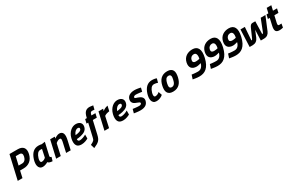

<svg xmlns="http://www.w3.org/2000/svg" viewBox="263 -2649 7380 4837"><g transform="rotate(-30 3952.5 -231.0)"><path d="M257 -197 213 0H75L233 -690H473Q586 -690 636 -627Q686 -564 658 -443Q630 -322 551 -259.5Q472 -197 359 -197ZM387 -323Q439 -323 472.5 -357.5Q506 -392 519 -449Q532 -505 513.5 -534.5Q495 -564 443 -564H342L286 -323Z M1075 -143Q1072 -124 1083.5 -113.5Q1095 -103 1115 -99L1083 10Q1032 8 1000 -4.5Q968 -17 954 -37Q943 -30 926 -21.5Q909 -13 889 -6Q869 1 848 6Q827 11 809 11Q753 11 723.5 -15.5Q694 -42 683.5 -83Q673 -124 678.5 -173Q684 -222 698 -267Q773 -509 967 -509Q996 -509 1020 -506Q1044 -503 1060 -498L1159 -512ZM844 -113Q873 -113 906 -127.5Q939 -142 959 -166L1007 -391Q998 -393 983 -393.5Q968 -394 959 -394Q908 -394 873 -352.5Q838 -311 815 -236Q809 -218 805.5 -196.5Q802 -175 804 -156.5Q806 -138 815 -125.5Q824 -113 844 -113Z M1192 0 1306 -499H1440L1429 -448Q1438 -457 1455 -468Q1472 -479 1492 -488.5Q1512 -498 1532.5 -504.5Q1553 -511 1571 -511Q1614 -511 1641 -493.5Q1668 -476 1680 -443Q1692 -410 1690 -364Q1688 -318 1675 -261L1616 0H1482L1541 -261Q1547 -286 1551 -309Q1555 -332 1554 -350Q1553 -368 1544.5 -378.5Q1536 -389 1515 -389Q1490 -389 1459.5 -374Q1429 -359 1401 -333L1326 0Z M2128 -48Q2116 -40 2095 -30Q2074 -20 2048 -11Q2022 -2 1992 4Q1962 10 1932 10Q1844 10 1806.5 -33Q1769 -76 1769 -152Q1769 -203 1783 -257Q1799 -321 1828 -368Q1857 -415 1893.5 -446.5Q1930 -478 1970 -493.5Q2010 -509 2049 -509Q2126 -509 2169 -473.5Q2212 -438 2212 -381Q2212 -365 2208.5 -346Q2205 -327 2197.5 -308.5Q2190 -290 2177 -272.5Q2164 -255 2146 -241Q2119 -220 2084.5 -206.5Q2050 -193 2015 -184.5Q1980 -176 1947.5 -172Q1915 -168 1891 -167Q1888 -155 1889.5 -143.5Q1891 -132 1897 -122.5Q1903 -113 1915 -107Q1927 -101 1945 -101Q1964 -101 1989.5 -106.5Q2015 -112 2040.5 -121Q2066 -130 2089 -141Q2112 -152 2128 -163ZM2044 -396Q2027 -396 2008.5 -388Q1990 -380 1972 -364Q1954 -348 1938.5 -324Q1923 -300 1912 -269Q1940 -272 1972 -277Q2004 -282 2031 -292Q2058 -302 2076 -319Q2094 -336 2094 -363Q2094 -378 2081.5 -387Q2069 -396 2044 -396Z M2346 -383H2297L2324 -499H2373L2378 -522Q2401 -623 2446.5 -666.5Q2492 -710 2567 -710Q2579 -710 2597 -707.5Q2615 -705 2632 -703Q2651 -700 2673 -697L2646 -587Q2634 -588 2623 -589Q2612 -590 2600 -591Q2588 -592 2576 -592Q2547 -592 2533.5 -573Q2520 -554 2512 -521L2507 -499H2623L2596 -383H2480L2393 -5Q2381 47 2365.5 83.5Q2350 120 2324.5 147.5Q2299 175 2259 198.5Q2219 222 2158 248L2125 137Q2164 118 2187 104Q2210 90 2224 75.5Q2238 61 2245 42Q2252 23 2259 -6Z M2712 -499H2846L2830 -439Q2841 -448 2854.5 -458.5Q2868 -469 2886 -478.5Q2904 -488 2927.5 -496.5Q2951 -505 2982 -511L2949 -367Q2913 -361 2890.5 -355.5Q2868 -350 2853 -344.5Q2838 -339 2826.5 -332Q2815 -325 2801 -316L2732 0H2598Z M3338 -48Q3326 -40 3305 -30Q3284 -20 3258 -11Q3232 -2 3202 4Q3172 10 3142 10Q3054 10 3016.5 -33Q2979 -76 2979 -152Q2979 -203 2993 -257Q3009 -321 3038 -368Q3067 -415 3103.5 -446.5Q3140 -478 3180 -493.5Q3220 -509 3259 -509Q3336 -509 3379 -473.5Q3422 -438 3422 -381Q3422 -365 3418.5 -346Q3415 -327 3407.5 -308.5Q3400 -290 3387 -272.5Q3374 -255 3356 -241Q3329 -220 3294.5 -206.5Q3260 -193 3225 -184.5Q3190 -176 3157.5 -172Q3125 -168 3101 -167Q3098 -155 3099.5 -143.5Q3101 -132 3107 -122.5Q3113 -113 3125 -107Q3137 -101 3155 -101Q3174 -101 3199.5 -106.5Q3225 -112 3250.5 -121Q3276 -130 3299 -141Q3322 -152 3338 -163ZM3254 -396Q3237 -396 3218.5 -388Q3200 -380 3182 -364Q3164 -348 3148.5 -324Q3133 -300 3122 -269Q3150 -272 3182 -277Q3214 -282 3241 -292Q3268 -302 3286 -319Q3304 -336 3304 -363Q3304 -378 3291.5 -387Q3279 -396 3254 -396Z M3912 -377Q3879 -382 3846 -386Q3818 -389 3788 -392Q3758 -395 3738 -395Q3708 -395 3689 -384Q3670 -373 3666 -359Q3663 -348 3667 -340.5Q3671 -333 3681 -328Q3691 -323 3706 -318Q3721 -313 3741 -307Q3771 -297 3798.5 -283Q3826 -269 3845.5 -249Q3865 -229 3873.5 -202.5Q3882 -176 3874 -142Q3866 -108 3850 -80.5Q3834 -53 3806.5 -33Q3779 -13 3738.5 -2Q3698 9 3641 9Q3618 9 3587 6.5Q3556 4 3527 0Q3494 -4 3458 -10L3489 -122Q3526 -117 3559 -113Q3588 -110 3618 -107.5Q3648 -105 3668 -105Q3700 -105 3718 -116.5Q3736 -128 3740 -144Q3745 -164 3722 -177.5Q3699 -191 3660 -204Q3637 -211 3611.5 -223Q3586 -235 3566.5 -254Q3547 -273 3537 -301Q3527 -329 3536 -369Q3542 -399 3559 -425Q3576 -451 3604 -469.5Q3632 -488 3672 -499Q3712 -510 3765 -510Q3785 -510 3810 -507.5Q3835 -505 3859 -501Q3883 -497 3904.5 -492.5Q3926 -488 3939 -484Z M4302 -63Q4284 -46 4261.5 -32.5Q4239 -19 4214 -9Q4189 1 4163 6Q4137 11 4112 11Q4056 11 4026.5 -15.5Q3997 -42 3986.5 -83Q3976 -124 3981.5 -173Q3987 -222 4001 -267Q4076 -509 4270 -509Q4286 -509 4304.5 -507.5Q4323 -506 4341 -503Q4359 -500 4375 -495.5Q4391 -491 4402 -485L4371 -372Q4364 -376 4351 -380Q4338 -384 4323 -387Q4308 -390 4291.5 -392Q4275 -394 4262 -394Q4211 -394 4176 -352.5Q4141 -311 4118 -236Q4112 -218 4108.5 -196Q4105 -174 4107 -155Q4109 -136 4118 -123.5Q4127 -111 4147 -111Q4176 -111 4211 -126.5Q4246 -142 4266 -166Z M4712 -511Q4777 -511 4815.5 -489.5Q4854 -468 4871.5 -432Q4889 -396 4888.5 -347.5Q4888 -299 4876 -245Q4864 -191 4842.5 -144Q4821 -97 4787 -62.5Q4753 -28 4705 -8Q4657 12 4592 12Q4527 12 4488.5 -10Q4450 -32 4432.5 -68.5Q4415 -105 4415.5 -154Q4416 -203 4428 -257Q4440 -311 4461.5 -357.5Q4483 -404 4517 -438Q4551 -472 4599 -491.5Q4647 -511 4712 -511ZM4619 -104Q4647 -104 4666.5 -115.5Q4686 -127 4700.5 -146.5Q4715 -166 4724.5 -192.5Q4734 -219 4741 -250Q4748 -281 4751 -307.5Q4754 -334 4748.5 -353.5Q4743 -373 4728.5 -384Q4714 -395 4686 -395Q4658 -395 4638 -384Q4618 -373 4604 -353.5Q4590 -334 4580 -307.5Q4570 -281 4563 -250Q4556 -219 4553.5 -192.5Q4551 -166 4556 -146.5Q4561 -127 4576 -115.5Q4591 -104 4619 -104Z M5208 -129Q5236 -125 5267 -121Q5293 -118 5324.5 -116Q5356 -114 5386 -114Q5451 -114 5491.5 -155Q5532 -196 5549 -265Q5549 -265 5536 -261Q5523 -257 5503.5 -252Q5484 -247 5462 -243Q5440 -239 5422 -239Q5372 -239 5334.5 -253.5Q5297 -268 5274 -295.5Q5251 -323 5244.5 -364Q5238 -405 5250 -459Q5262 -513 5289.5 -553.5Q5317 -594 5355 -620Q5393 -646 5439 -659Q5485 -672 5536 -672Q5657 -672 5701 -585Q5745 -498 5706 -327Q5683 -229 5648 -163.5Q5613 -98 5568 -59Q5523 -20 5470 -4Q5417 12 5357 12Q5329 12 5296.5 9Q5264 6 5235 1Q5202 -3 5169 -10ZM5462 -361Q5482 -361 5502 -363Q5522 -365 5539 -368Q5557 -372 5575 -376Q5584 -413 5584.5 -444.5Q5585 -476 5577 -499Q5569 -522 5552 -534.5Q5535 -547 5508 -547Q5466 -547 5434 -522Q5402 -497 5391 -451Q5380 -405 5400 -383Q5420 -361 5462 -361Z M5738 -129Q5766 -125 5797 -121Q5823 -118 5854.5 -116Q5886 -114 5916 -114Q5981 -114 6021.5 -155Q6062 -196 6079 -265Q6079 -265 6066 -261Q6053 -257 6033.5 -252Q6014 -247 5992 -243Q5970 -239 5952 -239Q5902 -239 5864.5 -253.5Q5827 -268 5804 -295.5Q5781 -323 5774.5 -364Q5768 -405 5780 -459Q5792 -513 5819.5 -553.5Q5847 -594 5885 -620Q5923 -646 5969 -659Q6015 -672 6066 -672Q6187 -672 6231 -585Q6275 -498 6236 -327Q6213 -229 6178 -163.5Q6143 -98 6098 -59Q6053 -20 6000 -4Q5947 12 5887 12Q5859 12 5826.5 9Q5794 6 5765 1Q5732 -3 5699 -10ZM5992 -361Q6012 -361 6032 -363Q6052 -365 6069 -368Q6087 -372 6105 -376Q6114 -413 6114.5 -444.5Q6115 -476 6107 -499Q6099 -522 6082 -534.5Q6065 -547 6038 -547Q5996 -547 5964 -522Q5932 -497 5921 -451Q5910 -405 5930 -383Q5950 -361 5992 -361Z M6268 -129Q6296 -125 6327 -121Q6353 -118 6384.5 -116Q6416 -114 6446 -114Q6511 -114 6551.5 -155Q6592 -196 6609 -265Q6609 -265 6596 -261Q6583 -257 6563.5 -252Q6544 -247 6522 -243Q6500 -239 6482 -239Q6432 -239 6394.5 -253.5Q6357 -268 6334 -295.5Q6311 -323 6304.5 -364Q6298 -405 6310 -459Q6322 -513 6349.5 -553.5Q6377 -594 6415 -620Q6453 -646 6499 -659Q6545 -672 6596 -672Q6717 -672 6761 -585Q6805 -498 6766 -327Q6743 -229 6708 -163.5Q6673 -98 6628 -59Q6583 -20 6530 -4Q6477 12 6417 12Q6389 12 6356.5 9Q6324 6 6295 1Q6262 -3 6229 -10ZM6522 -361Q6542 -361 6562 -363Q6582 -365 6599 -368Q6617 -372 6635 -376Q6644 -413 6644.5 -444.5Q6645 -476 6637 -499Q6629 -522 6612 -534.5Q6595 -547 6568 -547Q6526 -547 6494 -522Q6462 -497 6451 -451Q6440 -405 6460 -383Q6480 -361 6522 -361Z M6969 -499 6942 -121Q6953 -120 6962 -126.5Q6971 -133 6980 -153L7091 -405Q7107 -442 7128.5 -466Q7150 -490 7183 -490H7268L7258 -121Q7271 -122 7280.5 -129Q7290 -136 7295 -153L7431 -499H7568L7407 -113Q7386 -62 7346 -31.5Q7306 -1 7236 0H7146L7159 -306L7081 -117Q7031 -3 6915 0H6821L6842 -499Z M7760 -381 7715 -185Q7698 -109 7740 -109Q7751 -109 7763 -109Q7775 -109 7786 -110Q7798 -110 7811 -111L7792 -3Q7773 1 7755 5Q7739 8 7722 10Q7705 12 7692 12Q7608 12 7582.5 -32.5Q7557 -77 7580 -178L7626 -381H7572L7599 -498H7653L7686 -639H7820L7787 -498H7905L7878 -381Z"/></g></svg>

Font: Panefresco 999wt
Style: Italic
Weight: 900
Version: Version 1.001